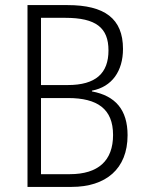

<svg xmlns="http://www.w3.org/2000/svg" viewBox="-20 -734 570 754"><path d="M88 0H261C395 0 481 -70 481 -203C481 -303 433 -358 341 -375V-378C420 -393 463 -455 463 -542C463 -661 391 -714 245 -714H88ZM246 -400H141V-664H236C357 -664 406 -625 406 -536C406 -446 356 -400 246 -400ZM254 -50H141V-349H247C363 -349 424 -306 424 -204C424 -103 366 -50 254 -50Z"/></svg>

Font: Noto Sans Mono Condensed Light
Style: Regular
Weight: 300
Width: 3
Designer: Monotype Design Team
Foundry: Monotype Imaging Inc.
Version: Version 2.014